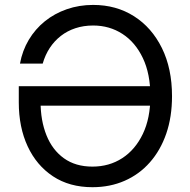

<svg xmlns="http://www.w3.org/2000/svg" viewBox="-20 -758 781 788"><path d="M359.4 10.3Q265.1 10.3 197.5 -34.4Q129.9 -79.1 93.5 -157.5Q57.1 -235.8 57.1 -337.9V-404.3H618.2V-324.2H118.7L146.5 -340.8Q146.5 -263.2 170.7 -202.9Q194.8 -142.6 242.4 -108.4Q290 -74.2 359.4 -74.2Q428.2 -74.2 481.7 -108.9Q535.2 -143.6 566.2 -208.3Q597.2 -272.9 597.2 -363.3Q597.2 -454.6 566.4 -519.5Q535.6 -584.5 482.4 -618.9Q429.2 -653.3 362.3 -653.3Q323.2 -653.3 289.8 -642.3Q256.3 -631.3 229.7 -610.6Q203.1 -589.8 184.3 -561.3Q165.5 -532.7 155.3 -497.1H62Q71.8 -550.3 98.1 -594.5Q124.5 -638.7 164.1 -670.7Q203.6 -702.6 254.2 -720.2Q304.7 -737.8 362.3 -737.8Q457 -737.8 530 -691.4Q603 -645 644.5 -560.8Q686 -476.6 686 -363.3Q686 -278.3 662.4 -209.7Q638.7 -141.1 595.2 -91.8Q551.8 -42.5 491.7 -16.1Q431.6 10.3 359.4 10.3Z"/></svg>

Font: Inter 20pt
Style: Regular
Weight: 400
Version: Version 4.001;git-66647c0bb